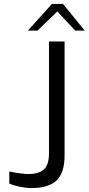

<svg xmlns="http://www.w3.org/2000/svg" viewBox="-20 -946 449 972"><path d="M27 -17V-78Q88 -65 125 -65Q176 -65 202 -88Q228 -111 228 -171V-736H307V-161Q307 -71 266.5 -32.5Q226 6 140 6Q112 6 80 -0.5Q48 -7 27 -17ZM243 -926H299L409 -791H361L270 -888L170 -791H121Z"/></svg>

Font: Exo
Style: Regular
Weight: 400
Designer: Natanael Gama
Foundry: Natanael Gama
Version: Version 1.500; ttfautohint (v1.6)